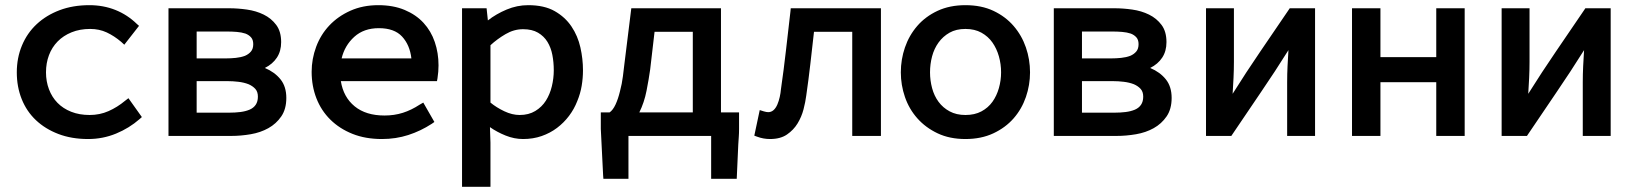

<svg xmlns="http://www.w3.org/2000/svg" viewBox="-20 -526 6328 743"><path d="M529 -73 520 -65Q480 -30 429 -9Q378 12 321 12Q257 12 206 -7.5Q155 -27 119 -61Q83 -95 64 -142.5Q45 -190 45 -246Q45 -302 65 -350Q85 -398 122 -432.5Q159 -467 210.5 -486.5Q262 -506 326 -506Q380 -506 426.5 -487.5Q473 -469 510 -433L518 -426L461 -353L449 -364Q422 -387 393 -400.5Q364 -414 329 -414Q289 -414 257 -401Q225 -388 203 -365.5Q181 -343 169.5 -312.5Q158 -282 158 -246Q158 -211 169.5 -180.5Q181 -150 202.5 -128Q224 -106 255.5 -93.5Q287 -81 327 -81Q366 -81 400 -96Q434 -111 464 -136L477 -146Z M741 -300H854Q873 -300 892.5 -302Q912 -304 928 -310Q942 -316 951 -326.5Q960 -337 960 -355Q960 -372 951.5 -381.5Q943 -391 930 -396Q915 -401 896.5 -402.5Q878 -404 860 -404H741ZM741 -90H867Q890 -90 910 -92.5Q930 -95 945.5 -101.5Q961 -108 969.5 -120.5Q978 -133 978 -152Q978 -171 968 -182Q958 -193 942 -200Q924 -207 902.5 -209.5Q881 -212 862 -212H741ZM1005 -263Q1043 -247 1065.5 -219Q1088 -191 1088 -147Q1088 -104 1068.5 -75.5Q1049 -47 1018.5 -30Q988 -13 950 -6.5Q912 0 875 0H632V-494H868Q900 -494 935.5 -489Q971 -484 1000.5 -469.5Q1030 -455 1049 -429.5Q1068 -404 1068 -363Q1068 -328 1051.5 -303Q1035 -278 1005 -263Z M1572 -300Q1566 -352 1536 -384.5Q1506 -417 1446 -417Q1388 -417 1351 -383.5Q1314 -350 1302 -300ZM1661 -54 1651 -47Q1608 -19 1560 -3.5Q1512 12 1458 12Q1394 12 1344 -8Q1294 -28 1258.5 -63Q1223 -98 1204.5 -145.5Q1186 -193 1186 -248Q1186 -298 1203.5 -345Q1221 -392 1254.5 -427.5Q1288 -463 1336 -484.5Q1384 -506 1444 -506Q1502 -506 1546 -487.5Q1590 -469 1619 -437.5Q1648 -406 1662.5 -363.5Q1677 -321 1677 -273Q1677 -249 1673 -223L1671 -212H1299Q1309 -150 1352.5 -114.5Q1396 -79 1468 -79Q1506 -79 1539 -89.5Q1572 -100 1604 -121L1618 -129Z M1878 -129Q1901 -110 1931.5 -95.5Q1962 -81 1991 -81Q2026 -81 2051.5 -96.5Q2077 -112 2092.5 -136.5Q2108 -161 2115.5 -192Q2123 -223 2123 -254Q2123 -285 2117.5 -313.5Q2112 -342 2098.5 -364Q2085 -386 2062 -399.5Q2039 -413 2004 -413Q1969 -413 1936.5 -394Q1904 -375 1878 -351ZM1876 -34Q1876 -19 1877 -4Q1878 11 1878 26V197H1768V-494H1863L1868 -447Q1900 -472 1940.5 -489Q1981 -506 2024 -506Q2086 -506 2126.5 -483Q2167 -460 2191.5 -423.5Q2216 -387 2226 -342.5Q2236 -298 2236 -254Q2236 -224 2231 -194Q2226 -164 2214 -135Q2202 -104 2182 -77.5Q2162 -51 2135.5 -31Q2109 -11 2076 0.5Q2043 12 2004 12Q1970 12 1936.5 -1.5Q1903 -15 1876 -34Z M2661 -91V-403H2513L2496 -257Q2491 -221 2482 -175Q2473 -129 2454 -91ZM2315 166 2314 153Q2312 108 2309.5 63Q2307 18 2305 -27Q2305 -40 2305 -52.5Q2305 -65 2305 -78V-91H2339Q2352 -100 2362 -121.5Q2372 -143 2379 -172Q2387 -202 2390.5 -230.5Q2394 -259 2396 -276L2423 -494H2770V-91H2840V-28Q2840 -10 2839 2.5Q2838 15 2837 33L2831 166H2732V0H2412V166Z M2920 -100 2936 -95Q2946 -92 2953 -92Q2975 -92 2988 -121Q2994 -135 2997.5 -151Q3001 -167 3002 -180Q3013 -256 3021.5 -331Q3030 -406 3039 -483L3040 -494H3389V0H3278V-403H3130Q3123 -341 3116 -279.5Q3109 -218 3100 -156Q3097 -132 3089.5 -103Q3082 -74 3066.5 -48.5Q3051 -23 3025.5 -5.5Q3000 12 2960 12Q2934 12 2910 3L2899 -1Z M3716 -81Q3752 -81 3778 -95Q3804 -109 3820.5 -132Q3837 -155 3845.5 -185Q3854 -215 3854 -246Q3854 -278 3845.5 -308Q3837 -338 3820.5 -361.5Q3804 -385 3778 -399.5Q3752 -414 3716 -414Q3680 -414 3654.5 -399.5Q3629 -385 3612 -361.5Q3595 -338 3587 -308Q3579 -278 3579 -246Q3579 -215 3587 -185Q3595 -155 3612 -132Q3629 -109 3655 -95Q3681 -81 3716 -81ZM3716 -506Q3778 -506 3824.5 -484Q3871 -462 3902.5 -425.5Q3934 -389 3950 -342.5Q3966 -296 3966 -246Q3966 -197 3950 -150.5Q3934 -104 3902.5 -68Q3871 -32 3824 -10Q3777 12 3716 12Q3655 12 3608.5 -10Q3562 -32 3530 -68Q3498 -104 3482 -150.5Q3466 -197 3466 -246Q3466 -296 3482 -342.5Q3498 -389 3529.5 -425.5Q3561 -462 3608 -484Q3655 -506 3716 -506Z M4167 -300H4280Q4299 -300 4318.5 -302Q4338 -304 4354 -310Q4368 -316 4377 -326.5Q4386 -337 4386 -355Q4386 -372 4377.5 -381.5Q4369 -391 4356 -396Q4341 -401 4322.5 -402.5Q4304 -404 4286 -404H4167ZM4167 -90H4293Q4316 -90 4336 -92.5Q4356 -95 4371.5 -101.5Q4387 -108 4395.5 -120.5Q4404 -133 4404 -152Q4404 -171 4394 -182Q4384 -193 4368 -200Q4350 -207 4328.5 -209.5Q4307 -212 4288 -212H4167ZM4431 -263Q4469 -247 4491.5 -219Q4514 -191 4514 -147Q4514 -104 4494.5 -75.5Q4475 -47 4444.5 -30Q4414 -13 4376 -6.5Q4338 0 4301 0H4058V-494H4294Q4326 -494 4361.5 -489Q4397 -484 4426.5 -469.5Q4456 -455 4475 -429.5Q4494 -404 4494 -363Q4494 -328 4477.5 -303Q4461 -278 4431 -263Z M4966 -332Q4914 -249 4859 -168.5Q4804 -88 4749 -6L4745 0H4647V-494H4755V-287Q4755 -256 4753.5 -225Q4752 -194 4750 -163Q4802 -246 4857 -326.5Q4912 -407 4967 -488L4971 -494H5069V0H4961V-208Q4961 -239 4962.5 -270Q4964 -301 4966 -332Z M5212 0V-494H5322V-305H5538V-494H5648V0H5538V-208H5322V0Z M6110 -332Q6058 -249 6003 -168.5Q5948 -88 5893 -6L5889 0H5791V-494H5899V-287Q5899 -256 5897.5 -225Q5896 -194 5894 -163Q5946 -246 6001 -326.5Q6056 -407 6111 -488L6115 -494H6213V0H6105V-208Q6105 -239 6106.5 -270Q6108 -301 6110 -332Z"/></svg>

Font: Codetta
Style: Bold
Weight: 700
Designer: Ulrich Proeller
Foundry: PROSA GmbH
Version: Version 2.00;September 29, 2018;FontCreator 11.5.0.2427 64-b